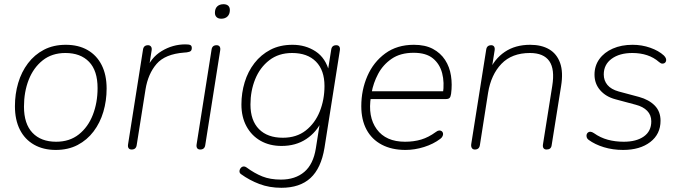

<svg xmlns="http://www.w3.org/2000/svg" viewBox="-20 -705 3238 913"><path d="M245 8Q186 8 142 -17Q98 -42 74.5 -88.5Q51 -135 51 -200Q51 -258 66.5 -310.5Q82 -363 113 -404Q144 -445 189 -468.5Q234 -492 293 -492Q353 -492 396.5 -467Q440 -442 463.5 -395.5Q487 -349 487 -284Q487 -226 471.5 -173.5Q456 -121 425 -80Q394 -39 349 -15.5Q304 8 245 8ZM247 -31Q311 -31 355 -66Q399 -101 421.5 -159Q444 -217 444 -286Q444 -369 403.5 -411Q363 -453 291 -453Q227 -453 183 -418Q139 -383 116.5 -325.5Q94 -268 94 -198Q94 -116 134.5 -73.5Q175 -31 247 -31Z M606 6Q596 6 591.5 -0.5Q587 -7 589 -19L660 -469Q663 -490 684 -490Q693 -490 698 -483.5Q703 -477 701 -465L686 -370H675Q696 -430 748.5 -462Q801 -494 862 -494Q879 -494 885.5 -490.5Q892 -487 892 -477Q892 -467 887 -462.5Q882 -458 868 -456L856 -455Q765 -448 724.5 -401Q684 -354 672 -280L630 -15Q627 6 606 6Z M932 6Q922 6 917.5 -0.5Q913 -7 915 -19L986 -469Q989 -490 1010 -490Q1020 -490 1024.5 -483.5Q1029 -477 1027 -465L956 -15Q953 6 932 6ZM1032 -616Q1018 -616 1010 -623.5Q1002 -631 1002 -644Q1002 -664 1013 -674.5Q1024 -685 1043 -685Q1057 -685 1065 -678Q1073 -671 1073 -657Q1073 -638 1062 -627Q1051 -616 1032 -616Z M1318 188Q1261 188 1213.5 170Q1166 152 1126 123Q1120 119 1119 113Q1118 107 1120.5 101Q1123 95 1127.5 91Q1132 87 1138.5 86.5Q1145 86 1152 91Q1190 119 1227.5 134Q1265 149 1316 149Q1384 149 1427 112.5Q1470 76 1482 0L1503 -133L1511 -132Q1486 -77 1436.5 -44Q1387 -11 1319 -11Q1262 -11 1219 -35.5Q1176 -60 1152 -104.5Q1128 -149 1128 -208Q1128 -263 1143.5 -314Q1159 -365 1190 -405Q1221 -445 1266 -468.5Q1311 -492 1371 -492Q1433 -492 1481 -460.5Q1529 -429 1546 -362H1538L1555 -469Q1558 -490 1579 -490Q1589 -490 1593.5 -483.5Q1598 -477 1596 -465L1523 -2Q1507 95 1456.5 141.5Q1406 188 1318 188ZM1325 -50Q1390 -50 1434 -84.5Q1478 -119 1500.5 -175Q1523 -231 1523 -296Q1523 -371 1482.5 -412Q1442 -453 1369 -453Q1305 -453 1260.5 -418.5Q1216 -384 1193.5 -328.5Q1171 -273 1171 -208Q1171 -132 1211.5 -91Q1252 -50 1325 -50Z M1908 8Q1843 8 1795.5 -17Q1748 -42 1723 -88.5Q1698 -135 1698 -200Q1698 -277 1727 -343.5Q1756 -410 1812 -451Q1868 -492 1948 -492Q2002 -492 2038.5 -472.5Q2075 -453 2096.5 -420Q2118 -387 2124.5 -345Q2131 -303 2125 -259Q2123 -245 2118 -239.5Q2113 -234 2100 -234H1727L1733 -271H2105L2086 -259Q2094 -313 2082.5 -357Q2071 -401 2038.5 -427.5Q2006 -454 1947 -454Q1884 -454 1842.5 -425.5Q1801 -397 1778 -353.5Q1755 -310 1747 -264L1744 -246Q1728 -150 1771.5 -90.5Q1815 -31 1906 -31Q1948 -31 1983 -41.5Q2018 -52 2052 -77Q2061 -84 2068 -84.5Q2075 -85 2080 -81.5Q2085 -78 2086.5 -72Q2088 -66 2085 -58.5Q2082 -51 2074 -45Q2041 -20 1996.5 -6Q1952 8 1908 8Z M2238 6Q2228 6 2223.5 -1.5Q2219 -9 2221 -21L2292 -469Q2295 -490 2316 -490Q2325 -490 2329.5 -483.5Q2334 -477 2332 -465L2316 -364H2305Q2330 -424 2380 -458Q2430 -492 2501 -492Q2555 -492 2591.5 -470.5Q2628 -449 2643.5 -405.5Q2659 -362 2648 -295L2603 -13Q2600 6 2579 6Q2569 6 2564.5 -0.5Q2560 -7 2562 -19L2606 -296Q2619 -376 2592 -414.5Q2565 -453 2500 -453Q2414 -453 2364.5 -401.5Q2315 -350 2301 -264L2262 -15Q2259 6 2238 6Z M2943 8Q2894 8 2851.5 -5Q2809 -18 2779 -40Q2772 -45 2770 -52Q2768 -59 2769.5 -65Q2771 -71 2776 -75Q2781 -79 2788 -78.5Q2795 -78 2804 -72Q2835 -50 2870.5 -40.5Q2906 -31 2946 -31Q3006 -31 3041.5 -56Q3077 -81 3077 -128Q3077 -158 3057.5 -178Q3038 -198 3003 -207L2906 -233Q2861 -245 2834 -276Q2807 -307 2807 -350Q2807 -392 2830 -424Q2853 -456 2894 -474Q2935 -492 2988 -492Q3032 -492 3072 -478Q3112 -464 3137 -441Q3144 -434 3146.5 -427Q3149 -420 3147 -414Q3145 -408 3140 -405Q3135 -402 3128.5 -402.5Q3122 -403 3114 -410Q3089 -432 3057 -442.5Q3025 -453 2987 -453Q2926 -453 2888.5 -425.5Q2851 -398 2851 -351Q2851 -322 2868.5 -301Q2886 -280 2922 -270L3019 -244Q3066 -231 3093.5 -203Q3121 -175 3121 -131Q3121 -67 3072 -29.5Q3023 8 2943 8Z"/></svg>

Font: Nunito Variable Extra Light
Style: Italic
Weight: 200
Italic angle: -9°
Designer: Vernon Adams
Foundry: Vernon Adams
Version: Version 3.602